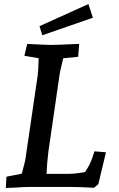

<svg xmlns="http://www.w3.org/2000/svg" viewBox="-20 -928 593 953"><path d="M12 -51 88 -66Q105 -126 107 -144L167 -553Q170 -571 172 -639L101 -651L115 -710Q213 -705 232 -705Q263 -705 343 -709L373 -710L368 -646L294 -639Q276 -569 273 -539L220 -174Q213 -116 211 -65H317Q353 -65 402 -74Q420 -102 425 -112Q437 -138 449 -177L506 -172L468 -14L447 4Q373 0 337 0H123Q98 0 59 3Q45 3 9 5ZM176 -798 419 -908 441 -840 190 -753Z"/></svg>

Font: Andada Pro SemiBold
Style: Italic
Weight: 600
Italic angle: -6.99998°
Designer: Carolina Giovagnoli
Foundry: Huerta Tipografica
Version: Version 3.005